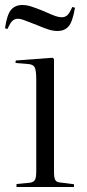

<svg xmlns="http://www.w3.org/2000/svg" viewBox="-24 -748 349 768"><path d="M42 0V-12L95 -17Q110 -19 115.5 -28Q121 -37 121 -63V-430Q121 -467 114.5 -479Q108 -491 87 -492L38 -496L39 -506L186 -517L192 -512V-61Q192 -37 197 -28Q202 -19 217 -18L272 -11V0ZM207 -624Q189 -624 170 -630Q151 -636 123 -648Q82 -664 69.5 -668.5Q57 -673 48 -673Q35 -673 26 -665Q17 -657 6 -632L-4 -635Q4 -690 20.5 -709Q37 -728 65 -728Q82 -728 99.5 -722.5Q117 -717 147 -705Q185 -688 198.5 -683.5Q212 -679 224 -679Q235 -679 244 -686Q253 -693 265 -720L276 -717Q266 -659 249.5 -641.5Q233 -624 207 -624Z"/></svg>

Font: Literata 72pt Light
Style: Regular
Weight: 300
Designer: Latin by Veronika Burian and Jose Scaglione. Greek by Irene Vlachou. Cyrillic by Vera Evstafieva.
Foundry: TypeTogether
Version: Version 3.002